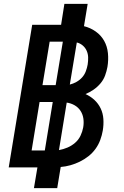

<svg xmlns="http://www.w3.org/2000/svg" viewBox="-20 -863 640 990"><path d="M155 107 173 0H25L146 -735H295L312 -843H432L413 -728Q446 -720 473.5 -700.5Q501 -681 517 -652.5Q533 -624 536.5 -589Q540 -554 534 -518Q530 -496 522 -474Q514 -452 498.5 -433.5Q483 -415 463 -401Q443 -387 421 -378Q447 -366 467 -347.5Q487 -329 499 -304Q511 -279 513 -249.5Q515 -220 510 -190Q506 -166 497 -141.5Q488 -117 472.5 -95.5Q457 -74 436 -57.5Q415 -41 391.5 -29.5Q368 -18 343 -11Q318 -4 293 -2L275 107ZM199 -424H267L304 -648H236ZM340 -427Q357 -431 374 -440.5Q391 -450 403.5 -464Q416 -478 422.5 -495.5Q429 -513 432 -530Q435 -549 434.5 -567Q434 -585 427 -601Q420 -617 406.5 -628.5Q393 -640 376 -644ZM143 -87H211L252 -337H184ZM284 -89Q306 -93 327.5 -102Q349 -111 367 -126.5Q385 -142 395 -163Q405 -184 409 -206Q413 -229 410 -251Q407 -273 395.5 -291Q384 -309 365 -320Q346 -331 324 -334Z"/></svg>

Font: Iosevka SS04 Extended Oblique
Style: Bold
Weight: 700
Width: 7
Italic angle: -9°
Monospace: yes
Designer: Belleve Invis
Foundry: Belleve Invis
Version: Version 19.0.0; ttfautohint (v1.8.4)